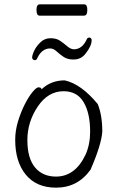

<svg xmlns="http://www.w3.org/2000/svg" viewBox="-20 -851 540 884"><path d="M162 -779Q148 -779 148 -805Q148 -831 163 -831H368Q382 -831 382 -805Q382 -779 367 -779ZM172 -440 176 -444Q218 -481 278 -481Q354 -464 430 -372Q451 -320 451 -245Q447 -185 397 -70Q338 13 238 13Q148 13 99 -46.5Q50 -106 50 -207Q50 -250 63 -292.5Q76 -335 94 -370.5Q112 -406 130 -427.5Q148 -449 157 -449Q166 -449 169 -445ZM140 -574Q135 -574 131.5 -577.5Q128 -581 128 -586Q128 -598 138 -618.5Q148 -639 167 -657Q186 -675 212.5 -675Q239 -675 255.5 -664Q272 -653 286 -641Q305 -624 320 -624Q358 -624 379 -669Q382 -678 391 -678Q396 -678 399 -674.5Q402 -671 402 -666Q402 -639 373 -603Q353 -577 318 -577Q291 -577 273 -589Q255 -601 240.5 -614.5Q226 -628 211 -628Q173 -628 152 -584Q149 -574 140 -574ZM374 -139Q395 -186 395 -245Q395 -330 365 -380.5Q335 -431 273 -431Q201 -431 153.5 -360Q106 -289 106 -206Q106 -123 141 -80.5Q176 -38 238 -38Q326 -38 374 -139Z"/></svg>

Font: Moon Stars Kai T HW Light
Style: Regular
Weight: 300
Designer: GuiWonder
Version: Version 1.101